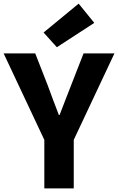

<svg xmlns="http://www.w3.org/2000/svg" viewBox="-28 -1037 650 1057"><path d="M216 0V-267L-8 -743H166L234 -569Q249 -528 264 -488Q279 -448 296 -404H300Q317 -448 332.5 -488Q348 -528 364 -569L432 -743H602L378 -267V0ZM285 -777 212 -858 405 -1017 491 -911Z"/></svg>

Font: Noto Sans KR ExtraBold
Style: Regular
Weight: 800
Designer: Ryoko NISHIZUKA  (kana, bopomofo & ideographs); Paul D. Hunt (Latin, Greek & Cyrillic); Sandoll Communications , Soo-you
Foundry: Adobe
Version: Version 2.004-H2;hotconv 1.0.118;makeotfexe 2.5.65603